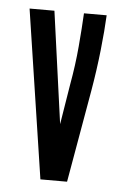

<svg xmlns="http://www.w3.org/2000/svg" viewBox="-42 -500 333 531"><g transform="rotate(5 125.0 -234.0)"><path d="M90 0 19 -468H88L131 -157L149 -268Q159 -323 163.5 -375.5Q168 -428 170 -468H233Q231 -426 225 -370.5Q219 -315 209 -257L164 0Z"/></g></svg>

Font: Inconsolata UltraCondensed ExtraBold
Style: Regular
Weight: 800
Width: 1
Monospace: yes
Designer: Raph Levien, Cyreal, Brenton Simpson
Foundry: Raph Levien, Cyreal, Google
Version: Version 3.001; ttfautohint (v1.8.2.53-6de2)